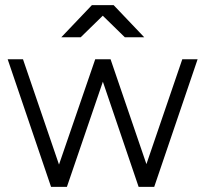

<svg xmlns="http://www.w3.org/2000/svg" viewBox="-20 -732 804 752"><path d="M523 0 694 -500H754L584 0ZM181 0 353 -500H413L242 0ZM180 0 10 -500H70L241 0ZM523 0 353 -500H413L584 0ZM469 -586 341 -711V-712H425L545 -586ZM220 -586 340 -712H424V-711L296 -586Z"/></svg>

Font: Figtree Light
Style: Regular
Weight: 300
Designer: Erik Kennedy
Foundry: Erik Kennedy
Version: Version 2.001;gftools[0.9.30]